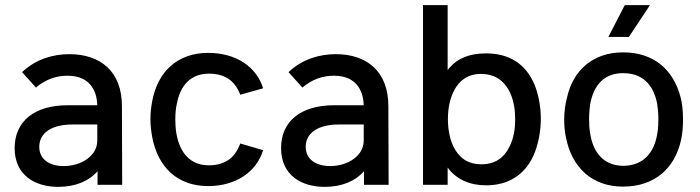

<svg xmlns="http://www.w3.org/2000/svg" viewBox="-20 -720 2727 748"><path d="M456 0 455 -307C455 -441 372 -509 250 -509C191 -509 122 -492 66 -439L120 -379C158 -411 199 -425 243 -425C340 -425 358 -353 359 -310H244C112 -310 37 -246 37 -143C37 -36 118 8 207 8C273 8 326 -14 360 -53V0ZM359 -172C359 -113 297 -73 228 -73C176 -73 133 -97 133 -148C133 -204 184 -235 262 -235H359Z M791 5C897 5 979 -49 1005 -135L916 -161C895 -104 856 -76 793 -76C722 -76 680 -124 667 -201C664 -218 663 -237 663 -256C663 -277 665 -299 669 -316C683 -389 724 -433 794 -433C856 -433 895 -406 916 -351L1005 -376C979 -461 898 -514 791 -514C673 -514 595 -443 573 -326C569 -305 566 -280 566 -256C566 -232 569 -208 573 -186C595 -68 672 5 791 5Z M1494 0 1493 -307C1493 -441 1410 -509 1288 -509C1229 -509 1160 -492 1104 -439L1158 -379C1196 -411 1237 -425 1281 -425C1378 -425 1396 -353 1397 -310H1282C1150 -310 1075 -246 1075 -143C1075 -36 1156 8 1245 8C1311 8 1364 -14 1398 -53V0ZM1397 -172C1397 -113 1335 -73 1266 -73C1214 -73 1171 -97 1171 -148C1171 -204 1222 -235 1300 -235H1397Z M2063 -389C2029 -470 1966 -512 1873 -512C1807 -512 1757 -491 1724 -447V-700H1628V0H1724V-67C1758 -21 1810 2 1874 2C1958 2 2023 -37 2058 -113C2076 -153 2087 -206 2087 -257C2087 -300 2079 -349 2063 -389ZM1965 -149C1944 -105 1908 -80 1856 -80C1800 -80 1767 -107 1746 -150C1732 -180 1725 -216 1725 -256C1725 -298 1733 -338 1750 -369C1770 -407 1803 -432 1854 -432C1903 -432 1943 -410 1967 -359C1982 -327 1987 -291 1987 -255C1987 -212 1980 -179 1965 -149Z M2350 -576H2430L2512 -700H2414ZM2407 7C2529 7 2610 -63 2634 -178C2639 -202 2641 -230 2641 -256C2641 -288 2637 -321 2632 -339C2604 -449 2527 -516 2407 -516C2293 -516 2213 -449 2189 -340C2182 -314 2178 -284 2178 -255C2178 -231 2180 -205 2185 -184C2208 -67 2287 7 2407 7ZM2409 -74C2335 -74 2291 -122 2279 -201C2276 -217 2275 -237 2275 -256C2275 -278 2277 -300 2279 -313C2293 -392 2337 -435 2407 -435C2482 -435 2525 -392 2540 -317C2542 -305 2545 -280 2545 -256C2545 -239 2544 -218 2541 -201C2529 -124 2486 -75 2409 -74Z"/></svg>

Font: Arthouse Owned Medium
Style: Regular
Weight: 500
Designer: Jeremy Tribby
Foundry: Tribby Type
Version: Version 1.000;PS 001.000;hotconv 1.0.88;makeotf.lib2.5.64775